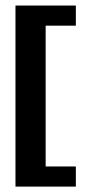

<svg xmlns="http://www.w3.org/2000/svg" viewBox="-20 -613 336 707"><path d="M148.1 0H259.3V74.1H37V-592.6H259.3V-518.5H148.1Z"/></svg>

Font: Jersey 15
Style: Regular
Weight: 400
Designer: Sarah Cadigan-Fried
Version: Version 1.001; ttfautohint (v1.8.4.7-5d5b)